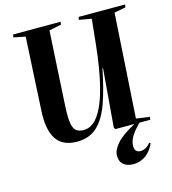

<svg xmlns="http://www.w3.org/2000/svg" viewBox="-136 -840 1063 1189"><g transform="rotate(-15 395.0 -245.5)"><path d="M573 239Q534 239 510 220Q486 201 486 162Q486 126 522 85Q558 44 642 0H519L512 -12L543 -384H539Q514 -256 482 -167Q450 -78 400 -32Q350 14 271 14Q179 14 139 -47Q99 -108 106 -227L131 -697L56 -712L59 -730H364L361 -712L283 -696L256 -216Q252 -147 258 -110Q264 -73 281.5 -59Q299 -45 329 -45Q384 -45 425 -103.5Q466 -162 494 -271.5Q522 -381 538 -534L555 -698L476 -712L479 -730H777L774 -712L701 -698L659 -30L745 -18L743 0H674Q637 36 617.5 67.5Q598 99 598 131Q598 153 608.5 162.5Q619 172 636 172Q650 172 666 164.5Q682 157 699 136L708 141Q682 195 646.5 217Q611 239 573 239Z"/></g></svg>

Font: Literata 72pt
Style: Bold Italic
Weight: 700
Italic angle: -2°
Designer: Latin by Veronika Burian and Jose Scaglione. Greek by Irene Vlachou. Cyrillic by Vera Evstafieva
Foundry: TypeTogether
Version: Version 3.002